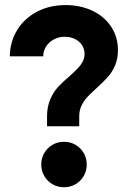

<svg xmlns="http://www.w3.org/2000/svg" viewBox="-20 -748 517 775"><path d="M261.7 -441.4Q283.2 -460.9 294.4 -472.7Q305.7 -484.4 313.5 -498.8Q321.3 -513.2 321.3 -530.3Q321.3 -550.3 310.8 -566.2Q300.3 -582 282 -590.8Q263.7 -599.6 241.2 -599.6Q217.8 -599.6 198.2 -589.4Q178.7 -579.1 166.7 -561.3Q154.8 -543.5 154.3 -520.5H19.5Q20.5 -579.6 49.3 -626.7Q78.1 -673.8 129.2 -700.7Q180.2 -727.5 245.1 -727.5Q304.7 -727.5 353 -704.6Q401.4 -681.6 428.7 -640.1Q456.1 -598.6 456.1 -545.9Q456.1 -510.7 444.3 -483.6Q432.6 -456.5 415.5 -437.5Q398.4 -418.5 371.1 -393.6Q346.7 -371.6 332.8 -356.7Q318.8 -341.8 309.3 -322.3Q299.8 -302.7 299.8 -278.3V-238.3H169.9V-278.3Q169.9 -317.4 182.9 -347.2Q195.8 -377 214.6 -397.2Q233.4 -417.5 261.7 -441.4ZM146.5 -84Q146.5 -109.4 158.7 -130.4Q170.9 -151.4 191.9 -163.6Q212.9 -175.8 238.3 -175.8Q263.7 -175.8 284.7 -163.6Q305.7 -151.4 317.9 -130.4Q330.1 -109.4 330.1 -84Q330.1 -58.6 317.9 -37.6Q305.7 -16.6 284.7 -4.4Q263.7 7.8 238.3 7.8Q212.9 7.8 191.9 -4.4Q170.9 -16.6 158.7 -37.6Q146.5 -58.6 146.5 -84Z"/></svg>

Font: Reddit Sans Chocolate ExtraBold
Style: Regular
Weight: 800
Designer: Stephen Hutchings
Foundry: Reddit
Version: Version 1.011